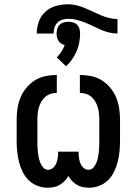

<svg xmlns="http://www.w3.org/2000/svg" viewBox="-20 -871 640 899"><path d="M203 8Q179 8 155.5 -1Q132 -10 114.5 -27Q97 -44 86 -66.5Q75 -89 69 -113Q63 -137 60.5 -161.5Q58 -186 58 -210V-310Q58 -337 62 -363.5Q66 -390 76 -414.5Q86 -439 103.5 -460Q121 -481 143.5 -495Q166 -509 192.5 -514.5Q219 -520 246 -520V-436Q231 -436 217 -431.5Q203 -427 192 -417.5Q181 -408 173.5 -395Q166 -382 162 -368Q158 -354 156.5 -339.5Q155 -325 155 -310V-210Q155 -197 155.5 -184Q156 -171 157.5 -158Q159 -145 161.5 -132.5Q164 -120 169 -108Q174 -96 183 -86Q192 -76 205 -76Q218 -76 228 -84.5Q238 -93 243 -105Q248 -117 250 -130Q252 -143 252 -156V-161H348V-156Q348 -143 350 -130Q352 -117 357 -105Q362 -93 372 -84.5Q382 -76 395 -76Q408 -76 417 -86Q426 -96 431 -108Q436 -120 438.5 -132.5Q441 -145 442.5 -158Q444 -171 444.5 -184Q445 -197 445 -210V-310Q445 -325 443.5 -339.5Q442 -354 438 -368Q434 -382 426.5 -395Q419 -408 408 -417.5Q397 -427 383 -431.5Q369 -436 354 -436V-520Q381 -520 407.5 -514.5Q434 -509 456.5 -495Q479 -481 496.5 -460Q514 -439 524 -414.5Q534 -390 538 -363.5Q542 -337 542 -310V-210Q542 -186 539.5 -161.5Q537 -137 531 -113Q525 -89 514 -66.5Q503 -44 485.5 -27Q468 -10 444.5 -1Q421 8 397 8Q382 8 367.5 5Q353 2 340.5 -5.5Q328 -13 317.5 -23.5Q307 -34 300 -47Q293 -34 282.5 -23.5Q272 -13 259.5 -5.5Q247 2 232.5 5Q218 8 203 8ZM152 -714Q152 -743 162 -770.5Q172 -798 193.5 -817Q215 -836 243 -843.5Q271 -851 300 -851Q320 -851 339.5 -846Q359 -841 378 -833Q397 -825 415 -816.5Q433 -808 451.5 -800Q470 -792 490 -787Q510 -782 530 -782V-714Q510 -714 490 -719Q470 -724 451.5 -732Q433 -740 415 -749Q397 -758 378 -765.5Q359 -773 339.5 -778Q320 -783 300 -783Q286 -783 272.5 -779Q259 -775 249 -765Q239 -755 235 -741.5Q231 -728 231 -714ZM289 -561 246 -602Q258 -614 267.5 -629Q277 -644 283 -660Q274 -662 266.5 -667Q259 -672 254 -679.5Q249 -687 247 -696Q245 -705 245 -714Q245 -725 248 -736Q251 -747 259 -755Q267 -763 278 -766Q289 -769 300 -769Q311 -769 322 -766Q333 -763 341 -755Q349 -747 352 -736Q355 -725 355 -714Q355 -693 351 -671.5Q347 -650 338.5 -630.5Q330 -611 317.5 -593Q305 -575 289 -561Z"/></svg>

Font: Iosevka Semibold Extended
Style: Regular
Weight: 600
Width: 7
Monospace: yes
Designer: Belleve Invis
Foundry: Belleve Invis
Version: Version 32.5.0; ttfautohint (v1.8.4)